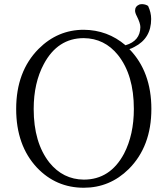

<svg xmlns="http://www.w3.org/2000/svg" viewBox="-20 -886 803 921"><path d="M381.8 -24.4Q508.8 -24.4 575.2 -149.4Q622.1 -240.2 622.1 -363.3Q622.1 -526.4 545.9 -622.1Q481.4 -702.1 381.8 -703.1Q256.8 -703.1 190.4 -579.1Q141.6 -488.3 141.6 -363.3Q141.6 -202.1 216.8 -106.4Q282.2 -25.4 381.8 -24.4ZM600.6 -650.4Q706.1 -542 706.1 -363.3Q706.1 -183.6 597.7 -75.2Q506.8 14.6 381.8 14.6Q249 14.6 157.2 -82Q57.6 -188.5 57.6 -363.3Q57.6 -543 165 -651.4Q256.8 -743.2 381.8 -743.2Q496.1 -742.2 582 -668.9Q652.3 -689.5 653.3 -755.9Q653.3 -774.4 636.7 -807.6Q627.9 -824.2 627.9 -835Q627.9 -855.5 648.4 -864.3Q655.3 -866.2 662.1 -866.2Q679.7 -865.2 690.4 -857.4Q705.1 -826.2 705.1 -794.9Q705.1 -702.1 625 -661.1Q613.3 -654.3 600.6 -650.4Z"/></svg>

Font: GenYoMin JP Light
Style: Regular
Weight: 300
Version: Version 1.001;PS 1;hotconv 16.6.51;makeotf.lib2.5.65220 DEVE